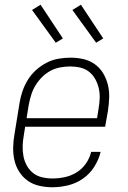

<svg xmlns="http://www.w3.org/2000/svg" viewBox="-20 -781 540 809"><path d="M201 8Q173 8 146 2Q119 -4 97.5 -19Q76 -34 61.5 -56.5Q47 -79 41 -105Q35 -131 35.5 -159Q36 -187 41 -215L62 -345Q66 -371 74.5 -396Q83 -421 97 -444Q111 -467 131.5 -485.5Q152 -504 176 -516.5Q200 -529 226 -533.5Q252 -538 277 -538Q305 -538 331.5 -532Q358 -526 379.5 -510.5Q401 -495 414.5 -472.5Q428 -450 434.5 -424Q441 -398 440 -370Q439 -342 435 -315L423 -247H86L80 -209Q76 -187 75.5 -165Q75 -143 79 -122Q83 -101 93.5 -82.5Q104 -64 120 -51.5Q136 -39 157.5 -34Q179 -29 201 -29Q226 -29 252.5 -34.5Q279 -40 302.5 -54.5Q326 -69 342 -92Q358 -115 364 -141H404Q396 -108 377 -78Q358 -48 329 -28Q300 -8 266.5 0Q233 8 201 8ZM389 -283 395 -321Q399 -343 400 -365Q401 -387 396.5 -407.5Q392 -428 382 -446.5Q372 -465 356 -478Q340 -491 319 -496Q298 -501 276 -501Q255 -501 233.5 -497Q212 -493 192.5 -482.5Q173 -472 157 -456Q141 -440 129.5 -421Q118 -402 111.5 -381Q105 -360 101 -339L92 -283ZM385 -601 285 -739 321 -761 415 -619ZM215 -601 115 -739 151 -761 245 -619Z"/></svg>

Font: Iosevka Curly XLtObl
Style: Regular
Weight: 200
Italic angle: -9°
Monospace: yes
Designer: Belleve Invis
Foundry: Belleve Invis
Version: Version 11.1.0; ttfautohint (v1.8.3)